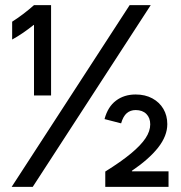

<svg xmlns="http://www.w3.org/2000/svg" viewBox="-20 -727 704 747"><path d="M112.3 -707V-629.9H106.4L112.3 -630.9Q65.4 -593.8 27.3 -573.2V-642.6Q70.3 -669.9 112.3 -707ZM112.3 -707H178.7V-355.5H112.3ZM484.4 -707H566.4L107.4 0H25.4ZM564.5 -243.2Q564.5 -268.6 549.3 -283.7Q534.2 -298.8 507.8 -298.8Q487.3 -298.8 473.1 -286.6Q459 -274.4 451.2 -247.1L386.7 -263.7Q399.4 -311.5 431.2 -335.4Q462.9 -359.4 507.8 -359.4Q544.9 -359.4 572.8 -344.2Q600.6 -329.1 615.7 -303.2Q630.9 -277.3 630.9 -244.1Q630.9 -198.2 595.2 -152.8Q559.6 -107.4 490.2 -60.5L493.2 -66.4V-60.5H635.7V0H389.6V-59.6Q452.1 -98.6 490.2 -130.4Q528.3 -162.1 546.4 -189.5Q564.5 -216.8 564.5 -243.2Z"/></svg>

Font: Wanted Sans Std Variable
Style: Regular
Weight: 400
Designer: Original Design by Kil Hyung-jin and Kang Hanbin, Wanted Lab, Inc;
Foundry: Wanted Lab, Inc.
Version: Version 1.003;Glyphs 3.2 (3227)